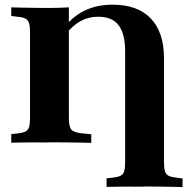

<svg xmlns="http://www.w3.org/2000/svg" viewBox="-20 -602 817 809"><path d="M106.5 -201.6V-465.3Q106.5 -491.1 102.4 -504.4Q98.4 -517.7 86.7 -523.8Q75 -529.8 52.4 -531.5L27.4 -534.7V-571Q46 -570.2 71.8 -569.8Q97.6 -569.4 125 -569Q152.4 -568.5 176.6 -568.5H187.9Q229 -568.5 270.2 -571V-201.6ZM176.6 -1.6Q152.4 -2.4 125 -2Q97.6 -1.6 71.8 -1.6Q46 -1.6 27.4 -0.8V-37.1L52.4 -39.5Q75 -41.9 86.7 -47.6Q98.4 -53.2 102.4 -66.5Q106.5 -79.8 106.5 -105.6V-201.6H270.2V-105.6Q270.2 -68.5 280.2 -56.5Q290.3 -44.4 323.4 -40.3L364.5 -36.3V0Q342.7 -0.8 314.5 -1.2Q286.3 -1.6 256.5 -2Q226.6 -2.4 200 -2.4H189.5ZM507.3 -201.6V-384.7Q507.3 -459.7 479.8 -495.6Q452.4 -531.5 394.4 -531.5Q352.4 -531.5 317.7 -512.1Q283.1 -492.7 251.6 -451.6L245.2 -478.2Q281.5 -529.8 333.9 -556Q386.3 -582.3 454.8 -582.3Q559.7 -582.3 615.3 -524.2Q671 -466.1 671 -356.5V-201.6ZM577.4 184.7Q554 183.9 526.2 184.3Q498.4 184.7 472.6 184.7Q446.8 184.7 429 185.5V149.2L453.2 146.8Q475.8 144.4 487.5 138.7Q499.2 133.1 503.2 119.8Q507.3 106.5 507.3 80.6V-201.6H671V80.6Q671 106.5 675 119.8Q679 133.1 690.7 138.7Q702.4 144.4 725 146.8L749.2 150V186.3Q731.5 185.5 705.6 185.1Q679.8 184.7 652.4 184.3Q625 183.9 600.8 183.9H590.3Z"/></svg>

Font: Playfair 9pt Black
Style: Regular
Weight: 900
Designer: Claus Eggers Sørensen
Foundry: Claus Eggers Sørensen
Version: Version 2.203